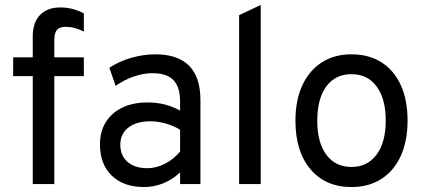

<svg xmlns="http://www.w3.org/2000/svg" viewBox="-20 -742 1716 774"><path d="M112 0V-435H33V-511H112V-596Q112 -651 141.2 -681.5Q170.5 -712 223 -712Q248.5 -712 272 -706Q295.5 -700 318 -688V-615Q296.5 -625 279.5 -629.5Q262.5 -634 245 -634Q220.5 -634 209.8 -621.8Q199 -609.5 199 -581V-511H318V-435H199V0Z M561 12Q478 12 430.5 -34Q383 -80 383 -160Q383 -211.5 406.5 -249.5Q430 -287.5 473 -308.2Q516 -329 574 -329Q611.5 -329 644.2 -320.8Q677 -312.5 706 -296V-332Q706 -391.5 679 -419.2Q652 -447 595 -447Q558.5 -447 519.2 -433.5Q480 -420 446 -396L421 -469Q459.5 -494.5 508.8 -508.8Q558 -523 606 -523Q697 -523 742.5 -476.8Q788 -430.5 788 -339V0H706V-47Q676 -18.5 638.5 -3.2Q601 12 561 12ZM574 -64Q609.5 -64 644.2 -81.5Q679 -99 706 -131V-219Q680.5 -235 648 -244Q615.5 -253 586 -253Q530 -253 497.5 -227.8Q465 -202.5 465 -159Q465 -115 494 -89.5Q523 -64 574 -64Z M944 0V-681L1031 -722V0Z M1397 12Q1292 12 1231.5 -59.8Q1171 -131.5 1171 -255Q1171 -337.5 1198.5 -397.5Q1226 -457.5 1276.8 -490.2Q1327.5 -523 1397 -523Q1467 -523 1517.8 -490.8Q1568.5 -458.5 1595.8 -398.5Q1623 -338.5 1623 -256Q1623 -173.5 1595.5 -113.2Q1568 -53 1517.2 -20.5Q1466.5 12 1397 12ZM1397 -69Q1461.5 -69 1498.2 -118.8Q1535 -168.5 1535 -256Q1535 -344 1498.2 -393.5Q1461.5 -443 1397 -443Q1332 -443 1295.5 -393.8Q1259 -344.5 1259 -255Q1259 -167.5 1295.5 -118.2Q1332 -69 1397 -69Z"/></svg>

Font: Overpass
Style: Regular
Weight: 400
Designer: Delve Withrington, Dave Bailey, Thomas Jockin
Foundry: Delve Fonts LLC
Version: Version 4.000